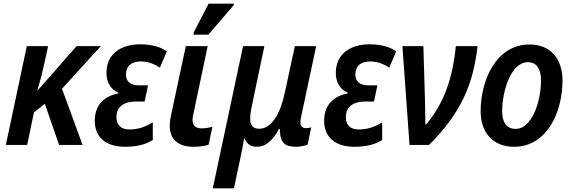

<svg xmlns="http://www.w3.org/2000/svg" viewBox="-20 -795 3142 1053"><path d="M12 0H129L166 -178L226 -226L304 0H433L320 -308L533 -542H400L188 -301H185C196 -337 208 -379 216 -416L244 -542H127Z M665 10C728 10 779 -2 818 -27V-124C779 -100 740 -85 688 -85C639 -85 616 -115 619 -160C622 -212 663 -238 722 -238H773L792 -327H740C691 -327 669 -353 671 -391C673 -436 704 -458 751 -458C792 -458 827 -444 857 -424L895 -514C855 -540 809 -552 748 -552C646 -552 568 -502 564 -403C561 -345 587 -305 629 -287V-283C556 -268 504 -226 500 -142C495 -51 553 10 665 10Z M1041 -605H1123L1261 -766L1263 -775H1124L1043 -618ZM1042 10C1072 10 1102 6 1124 -1L1145 -100C1125 -94 1107 -91 1085 -91C1056 -91 1036 -103 1036 -139C1036 -148 1038 -159 1041 -172L1119 -542H999L918 -163C914 -142 911 -124 911 -106C911 -34 952 10 1042 10Z M1147 238H1263L1297 78C1306 39 1315 -9 1318 -35H1321C1335 -6 1351 10 1391 10C1434 10 1475 -21 1510 -88H1515C1515 -10 1543 10 1605 10C1624 10 1657 4 1667 -2L1687 -97C1680 -94 1667 -92 1657 -92C1634 -92 1621 -109 1631 -152L1714 -542H1597L1543 -291C1517 -167 1468 -89 1402 -89C1348 -89 1344 -133 1361 -213L1430 -542H1313Z M1923 10C1986 10 2037 -2 2076 -27V-124C2037 -100 1998 -85 1946 -85C1897 -85 1874 -115 1877 -160C1880 -212 1921 -238 1980 -238H2031L2050 -327H1998C1949 -327 1927 -353 1929 -391C1931 -436 1962 -458 2009 -458C2050 -458 2085 -444 2115 -424L2153 -514C2113 -540 2067 -552 2006 -552C1904 -552 1826 -502 1822 -403C1819 -345 1845 -305 1887 -287V-283C1814 -268 1762 -226 1758 -142C1753 -51 1811 10 1923 10Z M2226 0H2333C2507 -173 2576 -333 2599 -542H2480C2462 -361 2414 -228 2317 -112H2313C2313 -144 2312 -198 2311 -236L2302 -542H2187Z M2799 10C2981 10 3065 -182 3065 -353C3065 -477 2996 -551 2884 -551C2699 -551 2616 -352 2616 -185C2616 -64 2687 10 2799 10ZM2809 -88C2760 -88 2734 -122 2734 -184C2734 -295 2782 -454 2875 -454C2927 -454 2947 -411 2947 -356C2947 -227 2892 -88 2809 -88Z"/></svg>

Font: Noto Sans SemiCondensed SemiBold
Style: Italic
Weight: 600
Width: 4
Italic angle: -12°
Designer: Monotype Design Team
Foundry: Monotype Imaging Inc.
Version: Version 2.013